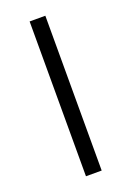

<svg xmlns="http://www.w3.org/2000/svg" viewBox="-111 -576 423 620"><g transform="rotate(-20 101.0 -266.0)"><path d="M128 0V-532H74V0Z"/></g></svg>

Font: Noto Sans Armenian Condensed Light
Style: Regular
Weight: 300
Width: 3
Designer: Monotype Design Team
Foundry: Monotype Imaging Inc.
Version: Version 2.008